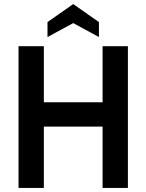

<svg xmlns="http://www.w3.org/2000/svg" viewBox="-20 -928 723 948"><path d="M71.5 0V-700H196.5V-423H486.5V-700H611.5V0H486.5V-303H196.5V0ZM214.5 -745V-819L341.5 -908L468.5 -819V-745L341.5 -814Z"/></svg>

Font: Cabin
Style: Bold
Weight: 700
Width: 4
Designer: Pablo Impallari
Foundry: Pablo Impallari. http://www.impallari.com Igino Marini. http://www.ikern.com
Version: Version 3.001